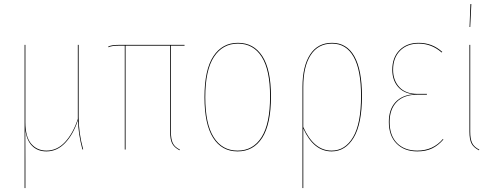

<svg xmlns="http://www.w3.org/2000/svg" viewBox="-20 -739 2449 949"><path d="M391.1 -0.5H387.2Q367.2 -76.2 365.2 -144.5Q341.8 -74.2 302 -32.5Q262.2 9.3 209.5 9.3Q165.5 9.3 138.2 -18.6Q110.8 -46.4 105 -99.6Q105.5 -29.8 105.5 57.6V190.4H101.6V-517.1H105.5V-134.8Q105.5 -62 134.3 -28.3Q163.1 5.4 209.5 5.4Q262.2 5.4 301.5 -36.9Q340.8 -79.1 364.7 -150.9V-151.4V-517.1H368.7V-161.1Q368.7 -81.1 391.1 -0.5Z M892.1 -513.2H824.7V-87.9Q824.7 -51.8 834 -32Q843.3 -12.2 869.1 0.5L867.7 3.9Q840.3 -10.7 830.6 -30.5Q820.8 -50.3 820.8 -87.9V-513.2H600.6V0H596.7V-513.2H565.9Q531.7 -513.2 516.1 -505.4L514.6 -508.8Q531.2 -517.1 565.4 -517.1H892.1Z M1319.3 -262.2Q1319.3 -125.5 1276.1 -58.1Q1232.9 9.3 1154.3 9.3Q1076.2 9.3 1033.4 -57.9Q990.7 -125 990.7 -258.3Q990.7 -394.5 1034.7 -460.9Q1078.6 -527.3 1156.2 -527.3Q1233.9 -527.3 1276.6 -461.4Q1319.3 -395.5 1319.3 -262.2ZM994.6 -258.3Q994.6 -126.5 1036.4 -60.5Q1078.1 5.4 1154.3 5.4Q1231 5.4 1272.9 -61Q1314.9 -127.4 1314.9 -262.2Q1314.9 -393.6 1273.4 -458.5Q1231.9 -523.4 1156.2 -523.4Q1080.6 -523.4 1037.6 -458Q994.6 -392.6 994.6 -258.3Z M1621.1 -527.3Q1693.8 -527.3 1731.4 -460.7Q1769 -394 1769 -264.2Q1769 -127 1728.3 -58.8Q1687.5 9.3 1619.1 9.3Q1530.3 9.3 1479 -104V190.4H1475.1V-309.1Q1475.1 -411.6 1512.7 -469.5Q1550.3 -527.3 1621.1 -527.3ZM1619.1 5.4Q1686 5.4 1725.3 -61.3Q1764.6 -127.9 1764.6 -264.2Q1764.6 -392.6 1728 -458Q1691.4 -523.4 1621.1 -523.4Q1552.2 -523.4 1515.6 -466.8Q1479 -410.2 1479 -308.6V-111.3Q1530.8 5.4 1619.1 5.4Z M2049.3 -527.3Q2116.7 -527.3 2166 -482.4L2163.1 -479.5Q2113.3 -523.4 2049.3 -523.4Q1992.2 -523.4 1957.5 -488.5Q1922.9 -453.6 1922.9 -394Q1922.9 -341.8 1953.9 -308.3Q1984.9 -274.9 2043.9 -274.9H2090.3L2089.8 -271H2043Q1976.6 -271 1941.2 -235.4Q1905.8 -199.7 1905.8 -136.2Q1905.8 -68.8 1942.6 -31.7Q1979.5 5.4 2042.5 5.4Q2120.6 5.4 2169.4 -52.2L2171.4 -49.3Q2146.5 -20.5 2116 -5.6Q2085.4 9.3 2042.5 9.3Q1978.5 9.3 1940.2 -29.3Q1901.9 -67.9 1901.9 -136.2Q1901.9 -198.7 1934.8 -234.1Q1967.8 -269.5 2025.4 -272.9Q1974.6 -277.8 1946.8 -310.5Q1918.9 -343.3 1918.9 -394Q1918.9 -455.1 1954.8 -491.2Q1990.7 -527.3 2049.3 -527.3Z M2305.2 -718.8H2309.6L2304.2 -605.5H2300.8ZM2304.2 -517.1V-87.9Q2304.2 -52.2 2313.7 -32.2Q2323.2 -12.2 2349.1 0.5L2347.2 3.9Q2319.8 -10.7 2310.1 -30.5Q2300.3 -50.3 2300.3 -87.9V-517.1Z"/></svg>

Font: Fira Sans Compressed Four
Style: Regular
Weight: 100
Width: 1
Designer: Carrois Corporate & Edenspiekermann AG
Foundry: Carrois Corporate GbR & Edenspiekermann AG
Version: Version 4.203;PS 004.203;hotconv 1.0.88;makeotf.lib2.5.64775